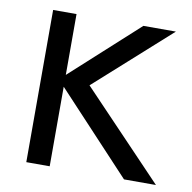

<svg xmlns="http://www.w3.org/2000/svg" viewBox="-67 -620 688 687"><g transform="rotate(10 277.0 -276.5)"><path d="M157 0H72V-553H157V-332L400 -553H518L247 -310L543 0H427L157 -289Z"/></g></svg>

Font: Open Sauce One
Style: Regular
Weight: 400
Designer: Alfredo Marco Pradil
Foundry: Creative Sauce Fz LLC
Version: Version 1.477